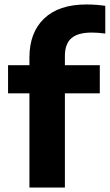

<svg xmlns="http://www.w3.org/2000/svg" viewBox="-20 -838 490 858"><path d="M111.5 0V-421H16V-546.5H111.5V-581Q111.5 -692.5 177.2 -755.2Q243 -818 366 -818Q389.5 -818 409.5 -816.5Q429.5 -815 450.5 -812V-688Q418 -692.5 390.5 -692.5Q328 -692.5 299 -667.2Q270 -642 270 -587.5V-546.5H426V-421H270V0Z"/></svg>

Font: Encode Sans Semi Expanded
Style: Bold
Weight: 700
Width: 6
Designer: Multiple Designers
Foundry: Impallari Type
Version: Version 3.000; ttfautohint (v1.8.3) -l 8 -r 50 -G 200 -x 14 